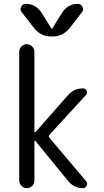

<svg xmlns="http://www.w3.org/2000/svg" viewBox="-20 -980 540 1000"><path d="M80.1 -40V-710Q80.1 -725.6 91.8 -737.8Q103.5 -750 119.6 -750Q135.7 -750 147.5 -738.3Q159.2 -726.6 159.2 -710V-293.9Q159.2 -292 161.6 -291Q164.1 -290 165 -292L335 -485.4Q367.2 -520.5 413.1 -519.5Q425.8 -519.5 431.2 -507.3Q436.5 -495.1 427.7 -485.4L236.3 -276.4Q232.4 -270.5 236.3 -263.7L428.7 -36.1Q437.5 -26.4 431.6 -13.2Q425.8 0 412.1 0Q366.2 0 335 -37.1L164.1 -246.1Q162.1 -248 160.6 -247.1Q159.2 -246.1 159.2 -244.1V-40Q159.2 -23.4 147.5 -11.7Q135.7 0 119.6 0Q103.5 0 91.8 -12.2Q80.1 -24.4 80.1 -40ZM156.2 -835 92.8 -917Q83 -929.7 90.3 -944.8Q97.7 -960 114.3 -960Q166 -960 196.3 -914.1L248 -831.1Q248 -830.1 250 -830.1Q252 -830.1 252 -831.1L303.7 -914.1Q334 -960 385.7 -960Q401.4 -960 409.2 -944.8Q417 -929.7 407.2 -917L343.8 -835Q308.6 -790 252.9 -790H247.1Q191.4 -790 156.2 -835Z"/></svg>

Font: Rounded Mgen+ 2m regular
Style: Regular
Weight: 400
Designer: [Source Han Sans]
Ryoko NISHIZUKA  (kana & ideographs); Paul D. Hunt (Latin, Greek & Cyrillic); Wenlong ZHANG  (bopomofo
Version: Version 1.059.20150602